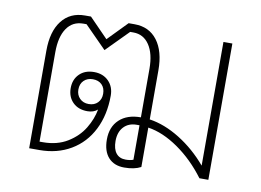

<svg xmlns="http://www.w3.org/2000/svg" viewBox="-66 -656 1038 763"><g transform="rotate(10 453.5 -274.0)"><path d="M815 -550V0H779Q729 -67 666.5 -110.5Q604 -154 544 -163V-4Q518 10 477 10Q436 10 413 -15.5Q390 -41 390 -88Q390 -139 421.5 -168.5Q453 -198 508 -198V-394Q508 -455 484.5 -490Q461 -525 420 -525H407L319 -436L231 -525H218Q175 -525 151.5 -490.5Q128 -456 128 -394V-33H141Q199 -33 240.5 -58.5Q282 -84 305 -122Q328 -160 335 -199Q319 -185 294 -185Q257 -185 235 -207Q213 -229 213 -264Q213 -299 235 -321Q257 -343 294 -343Q330 -343 352.5 -320.5Q375 -298 375 -262Q375 -184 345 -124.5Q315 -65 260 -32.5Q205 0 133 0H92V-394Q92 -471 125.5 -514.5Q159 -558 219 -558H243L319 -480L395 -558H419Q478 -558 511 -514.5Q544 -471 544 -394V-196Q605 -187 667 -148.5Q729 -110 779 -51V-550ZM344 -264Q344 -287 330.5 -300.5Q317 -314 294 -314Q272 -314 258 -300.5Q244 -287 244 -264Q244 -242 258 -228Q272 -214 294 -214Q317 -214 330.5 -228Q344 -242 344 -264ZM508 -166H497Q464 -166 444.5 -145Q425 -124 425 -88Q425 -56 438.5 -39Q452 -22 477 -22Q496 -22 508 -27Z"/></g></svg>

Font: Bai Jamjuree ExtraLight
Style: Regular
Weight: 275
Designer: Katatrad Aksorn Co.,Ltd.
Foundry: Cadson Demak Co.,Ltd.
Version: Version 1.000; ttfautohint (v1.6)